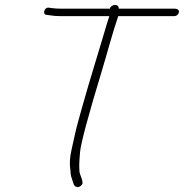

<svg xmlns="http://www.w3.org/2000/svg" viewBox="-20 -664 742 775"><path d="M428.4 -629H225.7C213 -629 201.8 -629.7 192 -631L177.3 -633C158.4 -636.2 149.5 -604 168.7 -604L183.4 -602C194.4 -600 206.9 -599 220.9 -599H421.3C418.4 -591 415.2 -581 411.7 -569C383 -470.4 340.1 -334 312.8 -236L296.1 -176C283.4 -130.6 281.6 -114.5 268.8 -59.9C261.7 -29.1 260.1 -1.9 264.1 22L265.5 39.5C266.4 49.7 274.4 67.8 276.7 77.4C280.1 91.4 298.3 98.8 311.8 79.7C317.9 70.9 301.4 37.2 301 31.5C299.5 6.7 298.8 0.8 303.1 -49.7C306.1 -85.4 335.9 -196.3 392.4 -382.5C413.1 -450.8 434.1 -531.5 457.3 -599H684.7C692.9 -599 700.8 -606.2 702.1 -614.5C703.5 -622.9 697.6 -629 684.7 -629H459.7C459.3 -639 454 -644 444.1 -644C434.5 -644 424.9 -636.9 423.7 -629Z"/></svg>

Font: MewTooHand
Style: WideIta
Weight: 400
Designer: Mew Too, Robert Jablonski
Version: Version 0.77